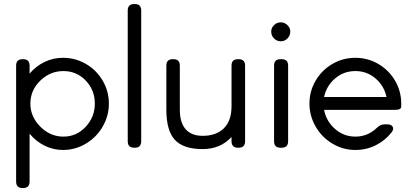

<svg xmlns="http://www.w3.org/2000/svg" viewBox="-20 -734 2048 954"><path d="M293 -446.8Q354.5 -446.8 407 -416.3Q459.5 -385.7 490.2 -333.3Q521 -280.8 521 -219.2Q521 -158.7 490.5 -105.5Q460 -52.2 407 -20.5Q354 11.2 293 11.2Q244.1 11.2 200.9 -10.5Q157.7 -32.2 127 -69.8V168Q127 200.2 95.2 200.2H91.8Q60.1 200.2 60.1 168V-408.2Q60.1 -439.9 91.8 -439.9H95.2Q127 -439.9 127 -408.2V-368.2Q157.7 -404.8 200.7 -425.8Q243.7 -446.8 293 -446.8ZM451.2 -219.2Q451.2 -286.6 406 -333.7Q360.8 -380.9 294.9 -380.9Q229 -380.9 179.9 -333Q130.9 -285.2 130.9 -219.2Q130.9 -154.3 180.2 -104.7Q229.5 -55.2 294.9 -55.2Q360.4 -55.2 405.8 -104Q451.2 -152.8 451.2 -219.2Z M649.9 0H647Q614.7 0 614.7 -32.2V-682.1Q614.7 -713.9 647 -713.9H649.9Q681.6 -713.9 681.6 -682.1V-32.2Q681.6 0 649.9 0Z M1162.6 -439.9H1165.5Q1197.8 -439.9 1197.8 -408.2V-32.2Q1197.8 0 1165.5 0H1162.6Q1130.4 0 1130.4 -32.2V-53.2Q1074.7 6.8 986.8 6.8Q891.6 6.8 849.1 -38.8Q806.6 -84.5 806.6 -189V-408.2Q806.6 -439.9 838.4 -439.9H841.8Q873.5 -439.9 873.5 -408.2V-189Q873.5 -124.5 902.6 -91.8Q931.6 -59.1 986.8 -59.1Q1054.7 -59.1 1092.5 -96.7Q1130.4 -134.3 1130.4 -206.1V-408.2Q1130.4 -439.9 1162.6 -439.9Z M1375.5 -528.8Q1355.5 -528.8 1341.6 -543Q1327.6 -557.1 1327.6 -577.1Q1327.6 -595.2 1341.6 -609.1Q1355.5 -623 1375.5 -623Q1394 -623 1408.2 -609.1Q1422.4 -595.2 1422.4 -577.1Q1422.4 -557.1 1408.4 -543Q1394.5 -528.8 1375.5 -528.8ZM1379.4 0H1373.5Q1341.8 0 1341.8 -32.2V-408.2Q1341.8 -439.9 1373.5 -439.9H1379.4Q1411.6 -439.9 1411.6 -408.2V-32.2Q1411.6 0 1379.4 0Z M1973.6 -219.2V-204.1Q1973.6 -188 1941.4 -188H1590.3Q1601.1 -131.8 1644.5 -93.5Q1688 -55.2 1745.6 -55.2Q1807.1 -55.2 1851.6 -98.1Q1869.6 -116.2 1891.6 -116.2H1904.3Q1923.8 -116.2 1930.9 -104.5Q1938 -92.8 1926.3 -77.1Q1894 -35.6 1846.9 -12.2Q1799.8 11.2 1745.6 11.2Q1684.6 11.2 1631.6 -20.5Q1578.6 -52.2 1548.1 -105.5Q1517.6 -158.7 1517.6 -219.2Q1517.6 -280.8 1548.3 -333.3Q1579.1 -385.7 1631.6 -416.3Q1684.1 -446.8 1745.6 -446.8Q1807.1 -446.8 1859.6 -416.3Q1912.1 -385.7 1942.9 -333.3Q1973.6 -280.8 1973.6 -219.2ZM1590.3 -252H1900.4Q1888.7 -307.6 1845.9 -344.2Q1803.2 -380.9 1745.6 -380.9Q1688 -380.9 1645 -344.2Q1602.1 -307.6 1590.3 -252Z"/></svg>

Font: Arcon Rounded-
Style: Regular
Weight: 400
Designer: M. Zarth
Foundry: martin zarth - visuelle & digitale kommunikation
Version: Version 1.110;PS 001.110;hotconv 1.0.70;makeotf.lib2.5.58329